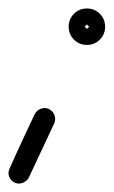

<svg xmlns="http://www.w3.org/2000/svg" viewBox="-57 -320 268 453"><path d="M25 -51Q30 -60 39.5 -63.5Q49 -67 58 -63Q68 -58 71.5 -48.5Q75 -39 71 -29Q56 3 41 35Q26 67 11 99Q11 99 11 99Q11 99 11 99Q6 108 -3.5 111.5Q-13 115 -22 111Q-32 106 -35.5 96.5Q-39 87 -34 77Q-20 45 -5 13Q10 -19 25 -51Q25 -51 25 -51Q25 -51 25 -51ZM141 -257Q141 -259 145.5 -254.5Q150 -250 148 -250Q146 -250 150.5 -254.5Q155 -259 155 -257Q155 -255 150.5 -259.5Q146 -264 148 -264Q150 -264 145.5 -259.5Q141 -255 141 -257ZM105 -257Q105 -275 117.5 -287.5Q130 -300 148 -300Q166 -300 178.5 -287.5Q191 -275 191 -257Q191 -239 178.5 -226.5Q166 -214 148 -214Q130 -214 117.5 -226.5Q105 -239 105 -257Z"/></svg>

Font: FRB American Cursive Semibold
Style: Italic
Weight: 600
Italic angle: -25°
Version: Version 2.0;Modular Font Editor K font №1